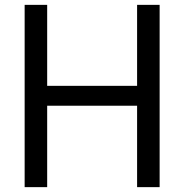

<svg xmlns="http://www.w3.org/2000/svg" viewBox="-20 -770 758 790"><path d="M81.4 0V-750H174.1V-416.8H544.1V-750H636.8V0H544.1V-335H174.1V0Z"/></svg>

Font: Spartan Med
Style: Regular
Weight: 500
Designer: Matt Bailey, Mirko Velimirovic
Foundry: Matt Bailey
Version: Version 1.005